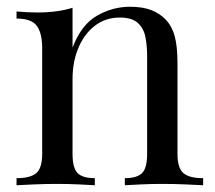

<svg xmlns="http://www.w3.org/2000/svg" viewBox="-20 -549 637 569"><path d="M365 -529Q403 -529 428.5 -519Q454 -509 471 -491Q490 -471 498 -441Q506 -411 506 -360V-93Q506 -51 523.5 -36Q541 -21 582 -21V0Q565 -1 530 -2.5Q495 -4 462 -4Q429 -4 397.5 -2.5Q366 -1 350 0V-21Q386 -21 401 -36Q416 -51 416 -93V-382Q416 -413 411 -439Q406 -465 388.5 -481Q371 -497 335 -497Q293 -497 261.5 -473Q230 -449 212.5 -407.5Q195 -366 195 -315V-93Q195 -51 210 -36Q225 -21 261 -21V0Q245 -1 213.5 -2.5Q182 -4 149 -4Q116 -4 81 -2.5Q46 -1 29 0V-21Q70 -21 87.5 -36Q105 -51 105 -93V-406Q105 -451 89 -472.5Q73 -494 29 -494V-515Q61 -512 91 -512Q120 -512 146.5 -515.5Q173 -519 195 -526V-408Q221 -476 267.5 -502.5Q314 -529 365 -529Z"/></svg>

Font: Playfair Display
Style: Regular
Weight: 400
Designer: Claus Eggers Sørensen
Foundry: Claus Eggers Sørensen
Version: Version 1.203